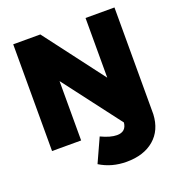

<svg xmlns="http://www.w3.org/2000/svg" viewBox="-160 -833 1102 1185"><g transform="rotate(-20 391.5 -240.5)"><path d="M59 0V-701H237L534 -309V-701H724V0Q719 104 651 162Q583 220 470 220Q372 220 295 172L366 16Q427 45 470 45Q530 45 536 -14L250 -390V0Z"/></g></svg>

Font: Trueno
Style: ExBd
Weight: 800
Designer: Julieta Ulanovsky
Foundry: Julieta Ulanovsky
Version: Version 3.001b